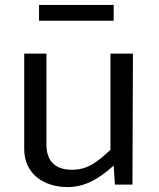

<svg xmlns="http://www.w3.org/2000/svg" viewBox="-20 -748 645 777"><path d="M253 9C320 9 376 -20 440 -78L445 -1H516L518 -531H427V-142C372 -90 333 -61 271 -61C199 -61 167 -101 168 -165V-531H78V-145C78 -43 159 9 253 9ZM138 -728V-664H440V-728Z"/></svg>

Font: Cheyenne Sans
Style: Regular
Weight: 400
Designer: The Public Sans project authors (U.S. Web Design System), Libre Franklin designed by Pablo Impallari and Rodrigo Fuenzal
Foundry: The Cheyenne Sans Project Authors
Version: Version 2.007